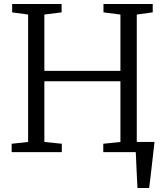

<svg xmlns="http://www.w3.org/2000/svg" viewBox="-20 -763 826 963"><path d="M669.5 180Q668.5 157.5 667.2 134.8Q666 112 665 89.5Q664 67 663 44.5Q662 22 661 0L612 -51H755Q752.5 -28 749.8 -5Q747 18 744.5 41.2Q742 64.5 739.2 87.8Q736.5 111 733.8 134Q731 157 728 180ZM121 -51V-690L41 -701V-743H289V-701L202.5 -690V-407.5H584V-690L499 -701V-743H746V-701L666 -690V-51L748.5 -42V0H498V-42L584 -51V-355.5H202.5V-51L290 -42V0H38.5V-42Z"/></svg>

Font: Merriweather 24pt Light
Style: Regular
Weight: 300
Designer: Eben Sorkin
Foundry: Eben Sorkin
Version: Version 2.100